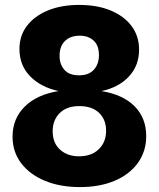

<svg xmlns="http://www.w3.org/2000/svg" viewBox="-20 -740 645 780"><path d="M218 -370Q145 -386 102 -430.5Q59 -475 59 -541Q59 -595 89.5 -635Q120 -675 174.5 -697.5Q229 -720 301 -720Q376 -720 430.5 -697Q485 -674 515 -633.5Q545 -593 545 -538Q545 -474 504 -429.5Q463 -385 392 -370Q479 -356 526.5 -308.5Q574 -261 574 -187Q574 -125 540 -78Q506 -31 445.5 -5.5Q385 20 305 20Q224 20 162.5 -5.5Q101 -31 66 -77Q31 -123 31 -185Q31 -258 80.5 -307Q130 -356 218 -370ZM194 -207Q194 -159 224 -132Q254 -105 301 -105Q352 -105 381.5 -134Q411 -163 411 -209Q411 -254 382.5 -281.5Q354 -309 302 -309Q251 -309 222.5 -280.5Q194 -252 194 -207ZM222 -513Q222 -479 241.5 -456.5Q261 -434 301 -434Q341 -434 361.5 -457Q382 -480 382 -516Q382 -555 360.5 -575Q339 -595 304 -595Q266 -595 244 -573.5Q222 -552 222 -513Z"/></svg>

Font: Moderustic
Style: Bold
Weight: 700
Designer: Tural Alisoy
Foundry: TAFT Foundry
Version: Version 2.120